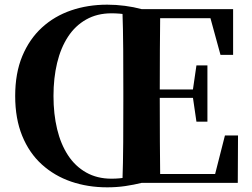

<svg xmlns="http://www.w3.org/2000/svg" viewBox="-20 -783 1080 822"><path d="M209 -372Q209 -295 224.5 -230.5Q240 -166 271 -118.5Q302 -71 349 -44.5Q396 -18 457 -18Q492 -18 523.5 -24Q555 -30 586 -40V0Q554 8 517 13.5Q480 19 439 19Q356 19 284.5 -5.5Q213 -30 159 -79Q105 -128 75 -201.5Q45 -275 45 -372Q45 -470 75.5 -543Q106 -616 159.5 -665Q213 -714 284.5 -738.5Q356 -763 439 -763Q477 -763 515 -758Q553 -753 586 -744V-704Q556 -715 524 -720.5Q492 -726 457 -726Q396 -726 349 -699.5Q302 -673 271 -625.5Q240 -578 224.5 -513.5Q209 -449 209 -372ZM504 0Q507 -86 507.5 -173Q508 -260 508 -349V-394Q508 -483 507.5 -570Q507 -657 504 -744H666Q665 -658 664.5 -569.5Q664 -481 664 -389V-360Q664 -265 664.5 -176Q665 -87 666 0ZM821 -262 805 -372V-393L821 -503H868V-262ZM584 -364V-400H833V-364ZM924 -548 881 -705H584V-744H978V-548ZM943 -203H999L998 0H584V-38H901Z"/></svg>

Font: Noto Serif JP ExtraLight ExtraBold
Style: Regular
Weight: 800
Version: Version 2.003-H1;hotconv 1.1.1;makeotfexe 2.6.0